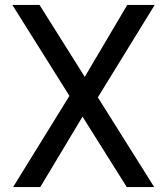

<svg xmlns="http://www.w3.org/2000/svg" viewBox="-20 -757 676 777"><path d="M376 -363 604 0H493L314 -285L143 0H33L261 -369L30 -737H140L323 -446L495 -737H606Z"/></svg>

Font: Exo Medium
Style: Regular
Weight: 500
Designer: Natanael Gama
Foundry: Natanael Gama
Version: Version 1.500; ttfautohint (v1.6)